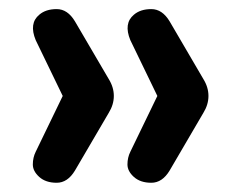

<svg xmlns="http://www.w3.org/2000/svg" viewBox="-20 -476 529 420"><path d="M51.8 -116.2Q51.8 -131.3 58.1 -144L117.2 -266.1L58.1 -388.2Q43 -424.8 65.9 -443.8Q80.1 -456.1 104 -456.1Q127.9 -456.1 144 -429.2L217.8 -303.2Q229 -285.2 229 -266.1Q229 -247.1 217.8 -229L144 -103Q127.9 -76.2 104 -76.2Q80.1 -76.2 65.9 -88.9Q51.8 -101.6 51.8 -116.2ZM258.8 -116.2Q258.8 -131.3 265.1 -144L324.2 -266.1L265.1 -388.2Q250 -424.8 272.9 -443.8Q287.1 -456.1 311 -456.1Q335 -456.1 351.1 -429.2L424.8 -303.2Q436 -285.2 436 -266.1Q436 -247.1 424.8 -229L351.1 -103Q335 -76.2 311 -76.2Q287.1 -76.2 272.9 -88.9Q258.8 -101.6 258.8 -116.2Z"/></svg>

Font: Nunito-Bold
Style: Bold
Weight: 700
Designer: Vernon Adams
Foundry: newtypography
Version: Version 3.000